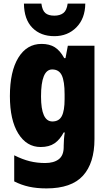

<svg xmlns="http://www.w3.org/2000/svg" viewBox="-20 -807 600 1067"><path d="M211 -563Q255 -563 284.5 -544.5Q314 -526 337 -484H344L357 -553H505V-34Q505 99 441 169.5Q377 240 238 240Q184 240 141 230.5Q98 221 59 201V56Q105 79 145.5 89Q186 99 231 99Q279 99 306.5 78Q334 57 334 10V3Q334 -12 335.5 -33Q337 -54 340 -71H334Q313 -31 283 -10.5Q253 10 206 10Q128 10 81.5 -65Q35 -140 35 -273Q35 -410 82 -486.5Q129 -563 211 -563ZM270 -421Q208 -421 208 -271Q208 -132 271 -132Q308 -132 323.5 -162Q339 -192 339 -256V-283Q339 -355 323.5 -388Q308 -421 270 -421ZM454 -787Q453 -704 404.5 -655Q356 -606 282 -606Q206 -606 160 -652.5Q114 -699 113 -787H210Q215 -749 232 -734.5Q249 -720 282 -720Q313 -720 332 -734.5Q351 -749 356 -787Z"/></svg>

Font: Noto Sans Malayalam Condensed Black
Style: Regular
Weight: 900
Width: 3
Designer: Jelle Bosma - Monotype Design Team
Foundry: Monotype Imaging Inc.
Version: Version 2.104; ttfautohint (v1.8.4.7-5d5b)